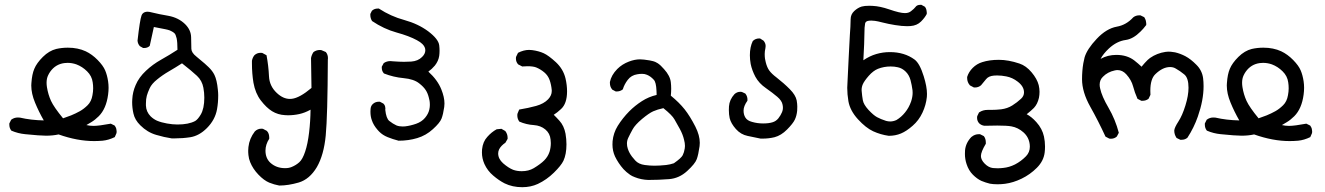

<svg xmlns="http://www.w3.org/2000/svg" viewBox="-20 -465 5540 803"><path d="M225.1 97.2Q200.7 102.5 172.4 102.5Q147.5 102.5 85.4 96.2Q55.2 93.3 27.8 81.5L26.9 80.6Q19 70.3 19 56.2Q19 54.2 19 51.3L26.9 35.6L28.3 34.7Q40 26.4 54.7 26.4Q59.6 26.4 63.5 26.9Q109.4 37.6 163.1 38.6Q142.1 2 126.5 -35.9Q110.8 -73.7 110.8 -107.4Q110.8 -112.3 111.3 -117.2Q113.8 -154.8 123.5 -177.2Q133.3 -201.2 159.4 -227.1Q185.5 -252.9 215.3 -260.3Q238.8 -265.6 263.7 -265.6Q305.7 -265.6 338.4 -250.5Q365.2 -237.8 388.4 -214.1Q411.6 -190.4 419.9 -170.4Q428.2 -150.9 432.1 -125Q434.1 -111.8 434.1 -97.9Q434.1 -84 432.1 -69.3Q424.3 -10.3 393.1 21Q377.4 36.6 361.8 45.9Q352.1 52.2 341.3 58.1Q356.4 61.5 371.1 61.5Q393.6 61.5 443.4 52.2L459.5 60.1Q464.8 67.4 466.3 73.5Q467.8 79.6 467.8 84Q467.8 90.8 466.8 92.8L460 108.4Q434.1 121.1 408.7 123.5Q390.1 125 373.5 125Q303.2 125 225.1 97.2ZM366.7 -66.9Q369.6 -82 369.6 -95.5Q369.6 -108.9 367.7 -120.6Q364.3 -147 344.2 -166.7Q324.2 -186.5 299.3 -195.8Q281.2 -202.1 262.7 -202.1Q255.9 -202.1 249 -201.2Q211.9 -196.3 189.9 -165Q185.1 -158.2 181.2 -149.9Q174.8 -136.7 174.8 -118.7Q174.8 -110.4 176.3 -100.6Q181.2 -69.8 193.4 -43Q205.6 -16.6 243.7 29.8L277.3 17.6Q296.4 9.8 314 0Q330.6 -9.3 346.4 -24.9Q362.3 -40.5 366.7 -66.9Z M532.7 -38.1Q532.7 -43.9 533.2 -49.8Q534.7 -80.6 547.4 -109.4Q561 -141.6 590.3 -168.9Q618.7 -195.8 654.1 -215.6Q689.5 -235.4 722.2 -256.8Q722.2 -288.6 718.8 -304.7Q714.8 -321.3 709.7 -325.9Q704.6 -330.6 699.2 -333.3Q693.8 -335.9 689.9 -337.9Q681.6 -340.8 671.4 -342.8Q647 -347.7 623.5 -352.1L606.4 -273.9L605.5 -272.5Q596.7 -264.2 583 -264.2Q581.5 -264.2 578.6 -264.2L564.9 -272Q556.2 -281.7 555.2 -294.9Q564.9 -380.9 571.8 -399.9Q573.7 -405.3 577.1 -408.7Q584.5 -416 597.2 -416Q604.5 -416 616.7 -412.6Q643.6 -405.8 684.1 -398.9Q726.6 -391.1 754.4 -363.8Q778.8 -339.4 779.3 -309.1Q779.8 -279.3 780.3 -260.7Q780.8 -244.6 801.3 -228.5Q823.7 -210 836.4 -199Q849.1 -188 852.5 -184.1Q868.7 -168.5 877 -151.4Q887.2 -130.4 891.1 -90.3Q892.6 -76.7 892.6 -66.4Q892.6 -35.6 887.7 -8.3Q879.9 36.1 845.2 70.8Q813 103 775.9 108.9Q744.1 113.8 710.4 113.8Q704.6 113.8 699.2 113.8H698.2Q666 108.9 633.3 99.1Q596.2 88.4 566.9 59.1Q543.9 36.6 538.1 9.8Q532.7 -13.7 532.7 -38.1ZM590.3 -32.2Q590.3 -28.3 590.3 -23.4Q591.3 2.4 609.9 21.5Q622.1 33.2 636.2 39.6Q654.8 47.4 678.5 51.5Q702.1 55.7 722.2 55.7Q769 55.7 796.4 41Q807.6 34.2 819.3 14.6Q834.5 -10.7 834.5 -56.6Q834.5 -77.6 830.6 -98.1Q825.2 -127.9 803.7 -147.9Q782.2 -168 741.2 -200.2Q714.8 -183.1 687 -167Q659.2 -150.9 636.7 -132.3Q614.7 -114.7 606.2 -96.4Q597.7 -78.1 594 -64.5Q590.3 -50.8 590.3 -32.2Z M1026.4 213.4Q1020.5 199.2 1019 183.6Q1018.1 175.8 1018.1 171.6Q1018.1 167.5 1018.1 163.1Q1018.1 158.7 1019 149.9Q1022.9 114.3 1045.9 84.5Q1057.6 73.2 1073.2 73.2Q1075.7 73.2 1079.6 73.7L1096.2 82.5Q1102.1 88.9 1104 95.9Q1106 103 1106 110.4Q1106 111.8 1106 115.2Q1090.3 139.6 1090.3 165Q1090.3 196.8 1110.8 215.8Q1135.7 238.3 1172.4 238.3Q1188 238.3 1199.7 233.4Q1217.8 226.1 1231.9 213.4Q1245.6 201.2 1256.3 168.9Q1267.1 136.7 1272.7 89.1Q1278.3 41.5 1278.8 -6.3Q1255.4 6.8 1231.9 12Q1208.5 17.1 1184.6 17.1Q1178.7 17.1 1172.4 16.6Q1142.1 15.1 1117.7 0Q1094.2 -14.6 1071 -44.7Q1047.9 -74.7 1040 -119.1Q1033.7 -157.7 1033.7 -199.2Q1033.7 -204.6 1033.7 -210V-210.9Q1036.1 -224.1 1043.9 -233.9Q1054.7 -244.1 1069.8 -244.1Q1072.8 -244.1 1076.7 -243.7L1094.7 -233.9Q1103 -189.9 1105 -146Q1106.9 -105 1137.7 -76.2Q1164.1 -51.3 1192.4 -51.3Q1196.3 -51.3 1200.7 -51.8Q1233.4 -55.7 1282.7 -97.2L1280.8 -222.2Q1283.2 -235.4 1291 -247.1Q1302.7 -255.9 1317.4 -255.9Q1323.7 -255.9 1325.2 -254.9L1342.3 -247.6L1343.3 -246.6Q1351.6 -236.3 1351.6 -221.7Q1351.6 -218.8 1351.1 -215.3Q1350.1 20 1342.3 101.6Q1334.5 183.1 1305.2 233.9Q1274.9 284.7 1229.5 298.3Q1185.5 311 1148.4 311H1147.9Q1126.5 307.1 1106 298.8Q1084 289.6 1060.8 265.4Q1037.6 241.2 1026.4 213.4Z M1529.3 2.4Q1529.3 -3.4 1529.8 -9.3Q1530.8 -22.5 1539.6 -30.3Q1549.8 -39.6 1564.5 -39.6Q1565.9 -39.6 1568.8 -39.6L1583.5 -31.7Q1588.9 -26.4 1590.3 -21Q1591.8 -15.6 1591.8 -12Q1591.8 -8.3 1591.3 -5.9Q1595.2 30.8 1608.4 41Q1623 52.7 1638.2 59.6Q1649.4 64 1663.6 64Q1668.5 64 1674.3 63.5Q1696.3 61 1720.2 52.7Q1743.7 44.4 1757.6 27.8Q1771.5 11.2 1775.4 -6.3Q1777.8 -16.6 1777.8 -26.1Q1777.8 -35.6 1776.6 -43.2Q1775.4 -50.8 1773.4 -57.1Q1768.6 -76.2 1760.3 -88.4Q1751.5 -102.1 1733.4 -116.2Q1710.9 -134.3 1668.2 -138.2Q1625.5 -142.1 1585.9 -157.7L1585 -158.7Q1576.7 -168 1576.7 -181.6Q1576.7 -183.1 1576.7 -186L1585 -201.2L1585.9 -201.7Q1597.7 -209.5 1612.8 -209.5Q1618.7 -209.5 1624.5 -208.5Q1651.9 -206.5 1669.9 -206.5Q1688 -206.5 1699.7 -207.5Q1728 -209.5 1745.1 -226.6Q1758.8 -239.7 1758.8 -254.9Q1758.8 -268.6 1746.6 -280.8Q1738.3 -289.1 1723.6 -296.9Q1691.4 -314.5 1638.4 -329.1Q1585.4 -343.8 1536.1 -377Q1528.8 -388.7 1528.8 -401.9Q1528.8 -403.8 1528.8 -406.7L1535.6 -420.4L1536.6 -420.9Q1545.9 -429.2 1559.6 -429.2Q1561 -429.2 1564.5 -429.2Q1614.7 -396.5 1670.9 -381.3Q1729 -365.2 1771 -334Q1813.5 -301.8 1816.9 -275.9Q1819.8 -252 1816.9 -231Q1813.5 -209.5 1798.8 -190.9Q1786.1 -175.8 1771.5 -165.5Q1810.1 -130.4 1825.7 -91.3Q1838.9 -58.6 1838.9 -32.2Q1838.9 -24.4 1837.9 -17.6Q1833.5 13.2 1826.7 30.8Q1819.8 48.8 1790.5 75.2Q1761.7 101.6 1725.1 112.5Q1688.5 123.5 1647.5 123.5H1647Q1622.6 117.2 1601.3 108.6Q1580.1 100.1 1565.4 85L1559.1 78.1Q1542 58.6 1535.2 38.1Q1529.3 22 1529.3 2.4Z M1995.6 172.9Q1995.6 166.5 1996.1 159.7Q1999.5 127.4 2018.1 107.4Q2035.6 87.4 2057.1 75.7L2077.1 73.7L2093.3 83Q2103 95.7 2103 111.3Q2103 112.8 2103 115.7L2093.8 131.8Q2085 137.7 2078.1 144.8Q2071.3 151.9 2067.4 159.7Q2063.5 168 2063.5 176.8Q2063.5 199.2 2084 217.8Q2106.4 237.3 2126 245.1Q2142.1 251 2162.1 251Q2190.9 251 2212.4 238.3Q2240.7 221.2 2256.1 205.8Q2271.5 190.4 2278.3 169.9Q2283.7 152.3 2283.7 133.3Q2283.7 126 2282.7 118.7Q2280.3 92.8 2260.7 76.4Q2241.2 60.1 2212.4 58.1Q2181.2 56.2 2151.9 43.5L2150.9 42Q2143.6 31.2 2143.6 18.1Q2143.6 11.7 2144.5 9.8L2151.4 -6.8Q2190.4 -13.2 2222.2 -22Q2254.9 -31.2 2272.5 -49.8Q2287.6 -65.9 2287.6 -84Q2287.6 -85.9 2287.6 -87.9Q2285.6 -110.4 2278.8 -129.9Q2272 -149.4 2256.1 -162.6Q2240.2 -175.8 2222.2 -183.1Q2209.5 -188 2186 -188Q2176.3 -188 2164.1 -187L2147 -195.8Q2137.7 -206.1 2137.7 -220.2Q2137.7 -226.1 2138.7 -228L2146.5 -244.1Q2170.4 -256.3 2192.9 -256.3Q2199.2 -256.3 2206.1 -255.4Q2233.9 -251.5 2254.2 -242.2Q2274.4 -232.9 2305.2 -204.6Q2335.9 -175.8 2345.2 -136.7Q2351.6 -108.9 2351.6 -83Q2351.6 -31.7 2326.2 -8.8Q2310.5 5.9 2295.9 15.1Q2305.7 24.4 2319.8 40Q2338.9 61 2345.2 94.2Q2349.1 117.2 2349.1 138.7Q2349.1 180.2 2336.4 207.5Q2326.7 227.5 2296.6 257.1Q2266.6 286.6 2229.5 304.2Q2199.7 317.9 2164.1 317.9Q2123 317.9 2090.3 301.8Q2066.4 289.6 2043 269.5Q2019 249.5 2005.9 220.7Q1995.6 197.3 1995.6 172.9Z M2541.5 139.6Q2541.5 132.3 2542 125.5Q2545.4 90.8 2563.5 61.5Q2583.5 29.3 2611.8 0.5Q2635.7 -23.4 2664.6 -42Q2693.4 -60.5 2726.1 -67.9Q2726.1 -69.3 2726.1 -73.7Q2726.1 -78.1 2725.6 -85.9Q2724.1 -121.1 2714.4 -131.3Q2701.2 -146 2685.5 -152.3Q2676.3 -156.2 2665.5 -156.2Q2654.8 -156.2 2645 -154.3Q2620.1 -150.4 2605.5 -131.1Q2590.8 -111.8 2585 -91.8L2583.5 -90.3Q2573.2 -82.5 2559.6 -82.5Q2558.1 -82.5 2555.2 -82.5L2540.5 -90.3Q2534.7 -97.7 2532.7 -104.5Q2530.8 -111.3 2530.8 -118.2Q2530.8 -120.6 2530.8 -122.1Q2536.6 -150.9 2561.5 -176.3Q2582 -196.8 2610.4 -207.5Q2634.8 -216.8 2656.7 -216.8Q2670.4 -216.8 2696.8 -212.4Q2714.4 -209 2720 -206.3Q2725.6 -203.6 2730.5 -200.7Q2743.2 -192.4 2757.3 -175.8Q2782.7 -147.9 2785.6 -120.6Q2787.1 -107.9 2787.1 -93.8Q2787.1 -79.6 2785.6 -64.9Q2820.8 -36.1 2843.3 -7.8Q2865.7 20.5 2888.2 64.5Q2906.7 101.1 2906.7 132.3Q2906.7 139.6 2905.8 146.5Q2900.9 182.1 2894 200.7Q2887.2 219.7 2854 250.2Q2820.8 280.8 2778.1 284.2Q2735.4 287.6 2691.4 287.6Q2661.1 286.6 2634.8 275.9Q2623 271.5 2615.2 266.1Q2599.1 254.9 2587.4 242.2Q2565.9 217.8 2552.2 189.5Q2541.5 166 2541.5 139.6ZM2607.4 111.8Q2602.1 123 2602.1 135.3Q2602.1 146 2605.5 156.5Q2608.9 167 2613.3 174.8Q2621.6 189.9 2636.7 206.1Q2650.9 221.7 2676.8 225.1Q2698.2 228 2716.8 228Q2738.3 228 2766.1 225.1Q2782.7 223.1 2798.3 217.8Q2829.1 196.3 2835.2 184.3Q2841.3 172.4 2843.8 155.8Q2844.7 150.9 2844.7 145.5Q2844.7 133.3 2840.8 119.1Q2835.9 97.7 2823.7 75Q2811.5 52.2 2800.8 34.2Q2791 16.6 2754.4 -12.7Q2729.5 -7.3 2711.9 0.5Q2694.3 8.3 2665 32.7Q2636.2 57.1 2626 75.7Q2615.2 95.2 2607.4 111.8Z M3028.3 -4.9Q3028.3 -12.2 3028.8 -20Q3030.8 -48.3 3051.8 -71.3Q3062.5 -81.1 3076.2 -81.1Q3081.5 -81.1 3083.5 -80.1L3097.2 -73.7Q3102.5 -66.9 3104.2 -60.8Q3106 -54.7 3106 -51Q3106 -47.4 3106 -43.9Q3089.8 -21 3089.8 -2.4Q3089.8 14.2 3097.2 26.4Q3105 39.6 3125.5 44.9Q3147.5 51.3 3171.4 51.3Q3195.3 51.3 3210.9 46.4Q3225.6 42 3235.4 29.8Q3245.1 17.6 3251 3.4Q3254.4 -5.4 3254.4 -13.2Q3254.4 -21 3252.9 -27.3Q3250 -43.9 3230.7 -60.3Q3211.4 -76.7 3183.6 -96.2Q3154.3 -116.2 3139.2 -144Q3125 -170.9 3119.6 -197.3Q3116.2 -215.8 3116.2 -233.9Q3116.2 -268.6 3128.4 -293.5Q3139.6 -304.2 3154.8 -304.2Q3156.2 -304.2 3158.7 -304.2L3173.3 -294.9Q3182.1 -284.7 3182.1 -272.5Q3182.1 -268.1 3181.2 -263.7Q3178.2 -250.5 3178.2 -239.3Q3178.2 -228 3179.4 -219.7Q3180.7 -211.4 3182.6 -204.6Q3188 -182.6 3197.8 -169.4Q3207.5 -156.2 3227.5 -141.1Q3258.8 -116.7 3283.2 -92Q3307.6 -67.4 3312 -44.9Q3314.5 -30.3 3314.5 -19.5Q3314.5 -8.8 3314 -2Q3312 19 3304.2 35.4Q3296.4 51.8 3271.7 76.7Q3247.1 101.6 3219.2 108.9Q3195.3 114.7 3169.4 114.7Q3162.1 114.7 3161.1 114.7Q3133.8 108.9 3106.9 103.5Q3078.1 97.7 3057.6 74.5Q3037.1 51.3 3031.7 29.3Q3028.3 13.7 3028.3 -4.9Z M3523.4 -97.7Q3523.4 -105.5 3524.7 -126.2Q3525.9 -147 3529.3 -221.2Q3532.7 -295.4 3534.4 -319.1Q3536.1 -342.8 3536.6 -352.5Q3537.6 -372.6 3537.6 -384.3Q3537.6 -404.8 3552.5 -418.7Q3567.4 -432.6 3583.5 -437.5Q3595.2 -440.9 3615.7 -440.9Q3622.1 -440.9 3629.9 -440.4Q3660.2 -439 3698.7 -425.8Q3743.7 -410.2 3764.6 -410.2Q3780.8 -410.2 3790.5 -418.5Q3803.7 -428.7 3808.6 -435.5Q3814.9 -444.8 3829.1 -444.8Q3830.6 -444.8 3833.5 -444.8L3848.6 -436.5Q3853 -430.2 3854.5 -423.8Q3856 -417.5 3856 -413.6Q3856 -409.7 3856 -406.7Q3848.1 -391.1 3832 -375Q3814.9 -357.9 3787.6 -356Q3780.3 -355.5 3773.4 -355.5Q3752.4 -355.5 3723.9 -360.1Q3695.3 -364.7 3672.4 -370.6Q3649.4 -376.5 3639.6 -377.7Q3629.9 -378.9 3624.5 -378.9Q3619.1 -378.9 3614.7 -378.4Q3600.1 -377 3598.1 -366.7Q3595.2 -353 3595.2 -322.5Q3595.2 -292 3590.8 -212.9Q3617.2 -231 3644.8 -239Q3672.4 -247.1 3701.7 -247.1Q3762.7 -247.1 3805.2 -215.8Q3826.7 -199.7 3843.3 -146Q3856.9 -102.5 3856.9 -72.3Q3856.9 -65.4 3856.4 -59.6Q3853 -25.9 3837.9 6.3Q3822.8 38.6 3796.9 61Q3771.5 83.5 3748 93.3Q3724.6 103 3697.3 103H3696.8Q3662.6 98.1 3631.8 84Q3601.1 69.8 3568.1 33.7Q3535.2 -2.4 3528.3 -41.5Q3523.4 -70.8 3523.4 -97.7ZM3796.9 -76.7Q3796.9 -82 3796.4 -87.4Q3793.5 -109.4 3788.1 -129.9Q3782.2 -151.4 3767.8 -165.5Q3753.4 -179.7 3735.4 -183.6Q3721.2 -187 3705.1 -187Q3676.8 -187 3651.9 -177.2Q3632.3 -169.4 3613.3 -147.9Q3594.2 -126 3588.4 -112.3Q3583.5 -101.1 3583.5 -88.4Q3583.5 -85 3584 -82Q3585.4 -64 3588.6 -45.9Q3591.8 -27.8 3612.3 -5.4Q3633.3 17.1 3648.2 25.1Q3663.1 33.2 3685.5 40.5Q3694.3 43 3703.1 43Q3715.8 43 3729 37.1Q3749.5 24.9 3765.1 5.4Q3781.2 -14.2 3790.5 -40.5Q3796.9 -60.1 3796.9 -76.7Z M4110.4 -5.4H4125.5Q4145.5 -5.4 4167 -7.8Q4193.4 -11.2 4213.6 -23.9Q4233.9 -36.6 4250.5 -52.2Q4262.7 -63.5 4262.7 -78.6Q4262.7 -103.5 4236.3 -123.5Q4214.4 -140.6 4188.5 -145.5Q4168.9 -149.4 4150.4 -149.4Q4143.6 -149.4 4137.2 -148.9Q4114.3 -147 4104 -133.8Q4091.8 -118.7 4083 -108.4Q4072.3 -99.1 4057.6 -99.1Q4056.2 -99.1 4053.2 -99.1L4036.6 -107.9Q4024.9 -121.1 4024.9 -138.7Q4024.9 -142.1 4024.9 -143.1Q4031.2 -164.1 4048.3 -181.2Q4065.4 -198.2 4087.9 -205.1Q4117.7 -214.8 4157.7 -214.8Q4197.3 -214.8 4243.7 -199.2Q4271.5 -189.9 4294.4 -162.6Q4317.4 -135.3 4324.2 -108.9Q4327.6 -94.2 4327.6 -81.1Q4327.6 -67.9 4325.2 -56.2Q4319.3 -29.8 4304.2 -13.7Q4292 -1.5 4273.9 12.7Q4294.4 23.4 4314.5 45.9Q4338.9 72.8 4346.2 106Q4350.6 126.5 4350.6 147.9Q4350.6 160.6 4349.1 172.9Q4344.7 208.5 4316.4 236.8Q4288.1 265.1 4252.7 282.2Q4217.3 299.3 4183.1 303.7Q4167.5 305.7 4152.3 305.7Q4133.8 305.7 4120.1 303.2Q4102.1 298.8 4084.5 291.5Q4066.4 283.2 4048.8 265.6Q4031.2 248 4022.5 221.2Q4015.6 200.7 4015.6 178.7Q4015.6 170.9 4016.1 163.6Q4019 132.3 4043 107.4Q4043 107.4 4043.5 107.4Q4056.6 96.2 4074.2 96.2Q4075.7 96.2 4078.6 96.2L4094.2 104L4095.2 105Q4103 115.2 4103 131.3Q4103 133.3 4103 136.2Q4082.5 170.4 4082.5 187.5Q4082.5 203.6 4098.6 219.7Q4114.7 235.8 4132.8 237.8Q4141.6 238.8 4152.3 238.8Q4163.1 238.8 4175.8 237.3Q4200.7 234.9 4225.1 222.7Q4250.5 209.5 4271 188.5Q4287.1 171.9 4287.1 148.4Q4287.1 144 4286.6 139.2Q4283.2 108.9 4260.5 88.6Q4237.8 68.4 4210 63.5Q4191.4 60.1 4150.9 60.1Q4127.9 60.1 4098.6 61Q4098.6 61 4098.1 61Q4085.4 60.1 4075.2 50.8Q4066.4 41 4066.4 27.8Q4066.4 22 4067.4 20L4074.7 4.9L4076.2 4.4Q4090.8 -5.4 4110.4 -5.4Z M4583 -218.8Q4612.8 -235.4 4648.9 -235.4Q4692.9 -235.4 4723.1 -212.9Q4741.2 -198.7 4754.4 -186Q4756.8 -189 4759.3 -191.9Q4761.7 -194.8 4763.9 -197.3Q4766.1 -199.7 4768.1 -202.1Q4780.8 -216.3 4790 -222.7Q4818.8 -242.7 4854.5 -248Q4861.3 -249 4866.2 -249Q4871.1 -249 4877.4 -248.5Q4883.8 -248 4894.5 -246.1Q4916 -241.2 4937.5 -230Q4960.4 -217.8 4983.4 -194.3Q5007.3 -170.9 5011.7 -138.2Q5013.7 -122.6 5013.7 -104.5Q5013.7 -45.9 4989.7 22.5Q4973.6 68.8 4946.3 110.8Q4936.5 119.6 4921.4 119.6Q4919.4 119.6 4916.5 119.6L4900.4 111.8L4899.9 110.4Q4891.1 97.2 4891.1 81.1V80.6Q4892.1 68.4 4908.4 43.2Q4924.8 18.1 4937.7 -23.7Q4950.7 -65.4 4950.7 -98.1Q4950.7 -139.2 4932.9 -153.8Q4915 -168.5 4897.5 -178.2Q4887.2 -184.6 4873.5 -184.6Q4842.8 -184.6 4812 -154.8Q4791 -134.8 4791 -85.4Q4791 -78.1 4791.5 -68.4L4783.7 -52.2L4782.7 -51.3Q4772.5 -43.5 4758.3 -43.5Q4756.3 -43.5 4753.4 -43.5L4737.3 -51.8Q4725.6 -78.1 4718.8 -104.2Q4711.9 -130.4 4690.4 -154.3Q4674.3 -171.9 4653.8 -171.9Q4648.4 -171.9 4642.1 -170.4Q4612.3 -164.1 4592.8 -144Q4579.1 -130.9 4579.1 -110.8Q4579.1 -103.5 4581.1 -95.2Q4587.9 -62.5 4616.2 -14.2Q4644.5 34.2 4659.2 90.3L4650.9 106Q4640.6 115.2 4626.5 115.2Q4620.6 115.2 4618.7 114.3L4603.5 106.4Q4574.2 42.5 4539.8 -18.8Q4505.4 -80.1 4505.4 -133.8Q4505.4 -168.9 4510.7 -200.2Q4513.2 -213.9 4516.1 -225.1Q4526.4 -259.8 4566.9 -302.7Q4607.4 -345.7 4650.9 -353.5Q4690.4 -360.4 4719.7 -392.6Q4730.5 -400.9 4744.6 -400.9Q4746.6 -400.9 4749.5 -400.9L4765.6 -393.1Q4770.5 -385.3 4772.2 -378.4Q4773.9 -371.6 4773.9 -367.7Q4773.9 -363.8 4773.9 -360.4Q4761.7 -344.2 4750 -333Q4719.2 -302.2 4688.5 -297.9Q4650.9 -293 4617.7 -262.2Q4593.8 -239.7 4583 -218.8Z M5225.1 97.2Q5200.7 102.5 5172.4 102.5Q5147.5 102.5 5085.4 96.2Q5055.2 93.3 5027.8 81.5L5026.9 80.6Q5019 70.3 5019 56.2Q5019 54.2 5019 51.3L5026.9 35.6L5028.3 34.7Q5040 26.4 5054.7 26.4Q5059.6 26.4 5063.5 26.9Q5109.4 37.6 5163.1 38.6Q5142.1 2 5126.5 -35.9Q5110.8 -73.7 5110.8 -107.4Q5110.8 -112.3 5111.3 -117.2Q5113.8 -154.8 5123.5 -177.2Q5133.3 -201.2 5159.4 -227.1Q5185.5 -252.9 5215.3 -260.3Q5238.8 -265.6 5263.7 -265.6Q5305.7 -265.6 5338.4 -250.5Q5365.2 -237.8 5388.4 -214.1Q5411.6 -190.4 5419.9 -170.4Q5428.2 -150.9 5432.1 -125Q5434.1 -111.8 5434.1 -97.9Q5434.1 -84 5432.1 -69.3Q5424.3 -10.3 5393.1 21Q5377.4 36.6 5361.8 45.9Q5352.1 52.2 5341.3 58.1Q5356.4 61.5 5371.1 61.5Q5393.6 61.5 5443.4 52.2L5459.5 60.1Q5464.8 67.4 5466.3 73.5Q5467.8 79.6 5467.8 84Q5467.8 90.8 5466.8 92.8L5460 108.4Q5434.1 121.1 5408.7 123.5Q5390.1 125 5373.5 125Q5303.2 125 5225.1 97.2ZM5366.7 -66.9Q5369.6 -82 5369.6 -95.5Q5369.6 -108.9 5367.7 -120.6Q5364.3 -147 5344.2 -166.7Q5324.2 -186.5 5299.3 -195.8Q5281.2 -202.1 5262.7 -202.1Q5255.9 -202.1 5249 -201.2Q5211.9 -196.3 5189.9 -165Q5185.1 -158.2 5181.2 -149.9Q5174.8 -136.7 5174.8 -118.7Q5174.8 -110.4 5176.3 -100.6Q5181.2 -69.8 5193.4 -43Q5205.6 -16.6 5243.7 29.8L5277.3 17.6Q5296.4 9.8 5314 0Q5330.6 -9.3 5346.4 -24.9Q5362.3 -40.5 5366.7 -66.9Z"/></svg>

Font: Bakudai
Style: Medium
Weight: 500
Version: Version 1.48